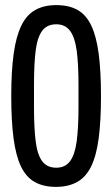

<svg xmlns="http://www.w3.org/2000/svg" viewBox="-20 -719 439 751"><path d="M199 12Q150 12 116 -7Q82 -26 62 -68Q42 -110 33 -178Q24 -246 24 -343Q24 -441 33.5 -509Q43 -577 63.5 -619Q84 -661 118 -680Q152 -699 200 -699Q250 -699 283.5 -680Q317 -661 337 -619Q357 -577 366 -509Q375 -441 375 -343Q375 -246 366 -178Q357 -110 336.5 -68Q316 -26 281.5 -7Q247 12 199 12ZM200 -63Q235 -63 254 -88.5Q273 -114 280 -166.5Q287 -219 287 -299V-387Q287 -469 280 -521Q273 -573 254 -598.5Q235 -624 200 -624Q164 -624 145 -598.5Q126 -573 119.5 -521Q113 -469 113 -387V-299Q113 -219 119.5 -166.5Q126 -114 145 -88.5Q164 -63 200 -63Z"/></svg>

Font: Archivo ExtraCondensed Medium
Style: Regular
Weight: 500
Width: 2
Designer: Hector Gatti
Foundry: Omnibus-Type
Version: Version 2.001